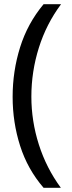

<svg xmlns="http://www.w3.org/2000/svg" viewBox="-20 -734 340 912"><path d="M40 -274Q40 -396 75.5 -509.5Q111 -623 187 -714H270Q200 -620 164.5 -507Q129 -394 129 -275Q129 -159 164.5 -47.5Q200 64 269 158H187Q111 70 75.5 -41.5Q40 -153 40 -274Z"/></svg>

Font: Noto Sans Wancho
Style: Regular
Weight: 400
Designer: Monotype Design Team
Foundry: Monotype Imaging Inc.
Version: Version 2.001; ttfautohint (v1.8.4.7-5d5b)